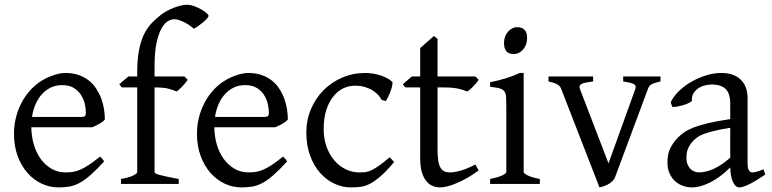

<svg xmlns="http://www.w3.org/2000/svg" viewBox="-20 -777 3259 811"><path d="M242.2 -417.5Q216.8 -417.5 195.6 -407.7Q174.3 -397.9 158 -380.1Q141.6 -362.3 130.6 -337.6Q119.6 -313 115.2 -283.2H324.2Q335.4 -283.2 339.1 -286.9Q342.8 -290.5 342.8 -300.8Q342.8 -314 339.1 -333.7Q335.4 -353.5 324.5 -372.3Q313.5 -391.1 293.7 -404.3Q273.9 -417.5 242.2 -417.5ZM422.9 -272Q414.1 -262.2 399.4 -253.9Q384.8 -245.6 369.1 -239.3H112.3Q112.8 -201.2 122.8 -166.7Q132.8 -132.3 151.6 -106.2Q170.4 -80.1 197 -64.5Q223.6 -48.8 256.8 -48.8Q272 -48.8 286.4 -50.8Q300.8 -52.7 317.4 -59.6Q334 -66.4 354.2 -79.6Q374.5 -92.8 401.9 -115.2Q408.2 -111.8 412.8 -105.5Q417.5 -99.1 419.9 -95.2Q387.2 -59.6 362.5 -37.8Q337.9 -16.1 316.2 -4.4Q294.4 7.3 273.2 11Q252 14.6 227.1 14.6Q189.5 14.6 155.5 -1.5Q121.6 -17.6 95.7 -47.1Q69.8 -76.7 54.4 -118.4Q39.1 -160.2 39.1 -211.9Q39.1 -244.6 46.4 -276.4Q53.7 -308.1 67.6 -336.4Q81.5 -364.7 101.6 -388.7Q121.6 -412.6 147 -430.2Q157.7 -437.5 171.1 -444.6Q184.6 -451.7 199.2 -457Q213.9 -462.4 228.3 -465.6Q242.7 -468.8 255.9 -468.8Q287.6 -468.8 312.5 -460Q337.4 -451.2 356 -436.3Q374.5 -421.4 387.2 -401.6Q399.9 -381.8 408 -359.9Q416 -337.9 419.4 -315.2Q422.9 -292.5 422.9 -272Z M860.8 -710Q860.8 -706.1 853.8 -698.2Q846.7 -690.4 836.9 -682.1Q827.1 -673.8 816.7 -666.5Q806.2 -659.2 798.8 -655.8Q787.1 -666 775.1 -673.6Q763.2 -681.2 752.2 -686Q741.2 -690.9 731.7 -693.4Q722.2 -695.8 715.8 -695.8Q703.1 -695.8 688.7 -687.3Q674.3 -678.7 661.9 -656.2Q649.4 -633.8 641.1 -595.2Q632.8 -556.6 632.8 -496.1V-454.1H758.8L772.9 -439.9Q768.6 -433.1 762 -425.3Q755.4 -417.5 748.8 -410.6Q742.2 -403.8 735.8 -398.2Q729.5 -392.6 725.1 -390.6Q713.9 -396.5 692.9 -402.1Q671.9 -407.7 632.8 -407.7V-49.8Q632.8 -46.9 637.9 -43.9Q643.1 -41 655.3 -37.8Q667.5 -34.7 686.8 -30.5Q706.1 -26.4 734.9 -21V0H491.2V-21Q524.9 -26.9 542.2 -35.4Q559.6 -43.9 559.6 -49.8V-407.7H494.1L483.9 -421.4L522 -454.1H559.6V-469.2Q559.6 -526.9 567.4 -566.2Q575.2 -605.5 588.6 -632.6Q602.1 -659.7 619.6 -678Q637.2 -696.3 656.7 -711.9Q669.9 -722.7 685.5 -731Q701.2 -739.3 716.6 -745.1Q731.9 -751 745.8 -753.9Q759.8 -756.8 769 -756.8Q784.2 -756.8 800.3 -751Q816.4 -745.1 829.8 -737.5Q843.3 -730 852.1 -722.2Q860.8 -714.4 860.8 -710Z M1015.1 -417.5Q989.7 -417.5 968.5 -407.7Q947.3 -397.9 930.9 -380.1Q914.6 -362.3 903.6 -337.6Q892.6 -313 888.2 -283.2H1097.2Q1108.4 -283.2 1112.1 -286.9Q1115.7 -290.5 1115.7 -300.8Q1115.7 -314 1112.1 -333.7Q1108.4 -353.5 1097.4 -372.3Q1086.4 -391.1 1066.7 -404.3Q1046.9 -417.5 1015.1 -417.5ZM1195.8 -272Q1187 -262.2 1172.4 -253.9Q1157.7 -245.6 1142.1 -239.3H885.3Q885.7 -201.2 895.8 -166.7Q905.8 -132.3 924.6 -106.2Q943.4 -80.1 970 -64.5Q996.6 -48.8 1029.8 -48.8Q1044.9 -48.8 1059.3 -50.8Q1073.7 -52.7 1090.3 -59.6Q1106.9 -66.4 1127.2 -79.6Q1147.5 -92.8 1174.8 -115.2Q1181.2 -111.8 1185.8 -105.5Q1190.4 -99.1 1192.9 -95.2Q1160.2 -59.6 1135.5 -37.8Q1110.8 -16.1 1089.1 -4.4Q1067.4 7.3 1046.1 11Q1024.9 14.6 1000 14.6Q962.4 14.6 928.5 -1.5Q894.5 -17.6 868.7 -47.1Q842.8 -76.7 827.4 -118.4Q812 -160.2 812 -211.9Q812 -244.6 819.3 -276.4Q826.7 -308.1 840.6 -336.4Q854.5 -364.7 874.5 -388.7Q894.5 -412.6 919.9 -430.2Q930.7 -437.5 944.1 -444.6Q957.5 -451.7 972.2 -457Q986.8 -462.4 1001.2 -465.6Q1015.6 -468.8 1028.8 -468.8Q1060.5 -468.8 1085.4 -460Q1110.4 -451.2 1128.9 -436.3Q1147.5 -421.4 1160.2 -401.6Q1172.9 -381.8 1180.9 -359.9Q1189 -337.9 1192.4 -315.2Q1195.8 -292.5 1195.8 -272Z M1645 -92.8Q1613.3 -55.2 1589.1 -33.9Q1564.9 -12.7 1544.4 -1.7Q1523.9 9.3 1504.4 12Q1484.9 14.6 1461.9 14.6Q1426.3 14.6 1392.3 -1.2Q1358.4 -17.1 1332 -46.9Q1305.7 -76.7 1289.8 -119.6Q1273.9 -162.6 1273.9 -216.8Q1273.9 -269.5 1293.2 -315.4Q1312.5 -361.3 1345.9 -395.3Q1379.4 -429.2 1424.8 -449Q1470.2 -468.8 1522.9 -468.8Q1539.1 -468.8 1555.9 -466.1Q1572.8 -463.4 1588.1 -458.3Q1603.5 -453.1 1616.5 -446Q1629.4 -439 1637.7 -430.2Q1638.7 -424.3 1636.2 -413.6Q1633.8 -402.8 1629.4 -390.9Q1625 -378.9 1619.6 -367.9Q1614.3 -356.9 1609.9 -350.1L1591.8 -355Q1587.9 -363.8 1579.1 -374Q1570.3 -384.3 1556.4 -393.6Q1542.5 -402.8 1523.2 -408.9Q1503.9 -415 1479 -415Q1453.1 -415 1429.4 -403.6Q1405.8 -392.1 1387.5 -369.1Q1369.1 -346.2 1358.2 -312Q1347.2 -277.8 1347.2 -231.9Q1347.2 -190.4 1359.6 -156.5Q1372.1 -122.6 1392.8 -98.6Q1413.6 -74.7 1440.7 -61.8Q1467.8 -48.8 1497.1 -48.8Q1510.7 -48.8 1522.5 -50Q1534.2 -51.3 1548.1 -57.6Q1562 -64 1580.3 -76.7Q1598.6 -89.4 1626 -112.8Z M2002 -57.1Q1978 -39.6 1954.6 -26.1Q1931.2 -12.7 1909.9 -3.7Q1888.7 5.4 1870.6 10Q1852.5 14.6 1839.8 14.6Q1822.8 14.6 1807.4 8.3Q1792 2 1780.3 -12.5Q1768.6 -26.9 1761.7 -50.3Q1754.9 -73.7 1754.9 -107.9V-407.7H1691.9L1681.6 -421.4L1719.7 -454.1H1754.9V-574.2L1813 -625L1828.1 -612.8V-454.1H1987.8L2002 -439.9Q1997.6 -433.1 1991 -425.3Q1984.4 -417.5 1977.5 -410.6Q1970.7 -403.8 1964.1 -398.2Q1957.5 -392.6 1952.6 -390.6Q1940.9 -396.5 1917 -402.1Q1893.1 -407.7 1853.5 -407.7H1828.1V-149.9Q1828.1 -120.6 1830.8 -101.1Q1833.5 -81.5 1839.8 -70.1Q1846.2 -58.6 1856.2 -53.7Q1866.2 -48.8 1880.9 -48.8Q1897.9 -48.8 1923.8 -55.7Q1949.7 -62.5 1987.8 -82Z M2050.3 0V-21Q2083.5 -27.8 2101.1 -35.9Q2118.7 -43.9 2118.7 -50.8V-327.1Q2118.7 -352.1 2117.7 -367.4Q2116.7 -382.8 2110.4 -391.4Q2104 -399.9 2090.1 -403.8Q2076.2 -407.7 2050.3 -410.2V-429.7Q2065.4 -432.6 2082.3 -436.8Q2099.1 -440.9 2115.7 -446Q2132.3 -451.2 2147.5 -457Q2162.6 -462.9 2175.3 -468.8H2191.9V-50.8Q2191.9 -44.9 2208.3 -36.4Q2224.6 -27.8 2260.3 -21V0ZM2206.5 -615.7Q2206.5 -602.1 2202.1 -589.8Q2197.8 -577.6 2190.2 -568.6Q2182.6 -559.6 2172.4 -554.2Q2162.1 -548.8 2149.9 -548.8Q2127.9 -548.8 2118.4 -561Q2108.9 -573.2 2108.9 -595.7Q2108.9 -609.4 2113.3 -621.6Q2117.7 -633.8 2125.5 -642.8Q2133.3 -651.9 2143.3 -657Q2153.3 -662.1 2165 -662.1Q2206.5 -662.1 2206.5 -615.7Z M2770 -433.1Q2755.4 -429.7 2746.1 -426.8Q2736.8 -423.8 2731 -420.2Q2725.1 -416.5 2721.9 -411.9Q2718.8 -407.2 2716.3 -399.9L2578.1 -28.8Q2573.7 -18.1 2565.4 -10.5Q2557.1 -2.9 2547.4 2.2Q2537.6 7.3 2528.1 10.3Q2518.6 13.2 2512.2 14.6L2351.1 -399.9Q2346.7 -413.6 2334 -420.7Q2321.3 -427.7 2296.9 -433.1V-454.1H2485.4V-433.1Q2466.3 -430.7 2454.3 -428.2Q2442.4 -425.8 2435.8 -422.1Q2429.2 -418.5 2428.2 -413.1Q2427.2 -407.7 2430.2 -399.9L2550.3 -86.9L2663.1 -399.9Q2665.5 -407.2 2664.8 -412.4Q2664.1 -417.5 2658.2 -421.1Q2652.3 -424.8 2641.4 -427.5Q2630.4 -430.2 2612.3 -433.1V-454.1H2770Z M2932.1 -48.8Q2961.4 -48.8 2994.4 -63.7Q3027.3 -78.6 3064.5 -110.8V-237.3Q3023.4 -230.5 2996.8 -224.1Q2970.2 -217.8 2953.1 -211.2Q2936 -204.6 2925.8 -197.3Q2915.5 -189.9 2907.7 -181.6Q2895 -168.5 2887.2 -151.6Q2879.4 -134.8 2879.4 -111.8Q2879.4 -92.3 2885.3 -80.1Q2891.1 -67.9 2899.4 -60.8Q2907.7 -53.7 2916.7 -51.3Q2925.8 -48.8 2932.1 -48.8ZM3212.4 -40Q3170.9 -11.2 3143.8 1.7Q3116.7 14.6 3103 14.6Q3086.9 14.6 3076.2 -7.8Q3065.4 -30.3 3064.5 -69.8Q3042.5 -47.9 3020.5 -31.7Q2998.5 -15.6 2977.5 -5.4Q2956.5 4.9 2937.7 9.8Q2918.9 14.6 2903.3 14.6Q2885.7 14.6 2867.2 8.8Q2848.6 2.9 2833.7 -9.8Q2818.8 -22.5 2809.1 -42.5Q2799.3 -62.5 2799.3 -90.8Q2799.3 -127.9 2812.3 -152.8Q2825.2 -177.7 2843.3 -195.8Q2855 -207.5 2869.9 -218Q2884.8 -228.5 2909.4 -238.3Q2934.1 -248 2971.2 -256.8Q3008.3 -265.6 3064.5 -273.9V-342.8Q3064.5 -359.4 3060.5 -373.8Q3056.6 -388.2 3047.4 -398.7Q3038.1 -409.2 3022.2 -414.8Q3006.3 -420.4 2982.4 -419.9Q2966.8 -419.4 2951.7 -414.6Q2936.5 -409.7 2925.3 -400.9Q2914.1 -392.1 2907.7 -380.1Q2901.4 -368.2 2902.8 -353.5Q2903.3 -349.1 2892.8 -343.5Q2882.3 -337.9 2867.9 -333.5Q2853.5 -329.1 2839.6 -326.7Q2825.7 -324.2 2819.8 -325.7L2813 -344.7Q2824.2 -369.1 2847.2 -391.6Q2870.1 -414.1 2899.7 -431.2Q2929.2 -448.2 2962.2 -458.5Q2995.1 -468.8 3025.9 -468.8Q3079.6 -468.8 3108.6 -440.7Q3137.7 -412.6 3137.7 -362.3V-86.9Q3137.7 -66.4 3143.1 -57.6Q3148.4 -48.8 3157.2 -48.8Q3164.1 -48.8 3174.8 -51.3Q3185.5 -53.7 3205.1 -62Z"/></svg>

Font: Gentium Plus Am
Style: Regular
Weight: 400
Designer: J. Victor Gaultney, Annie Olsen, Iska Routamaa, Becca Hirsbrunner
Foundry: SIL International
Version: Version 5.000